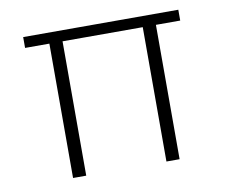

<svg xmlns="http://www.w3.org/2000/svg" viewBox="-61 -571 765 646"><g transform="rotate(-10 321.0 -248.0)"><path d="M139 0V-459H56V-496H586V-459H503V0H458V-459H184V0Z"/></g></svg>

Font: DM Sans 36pt ExtraLight
Style: Regular
Weight: 250
Designer: Colophon Foundry, Jonny Pinhorn
Foundry: Colophon Foundry
Version: Version 4.004;gftools[0.9.30]